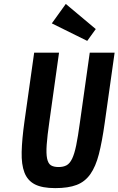

<svg xmlns="http://www.w3.org/2000/svg" viewBox="-20 -959 610 989"><path d="M156 -687.7 105.7 -331.1Q93.1 -240.9 91.6 -176.3Q90 -111.7 105.9 -70.3Q121.9 -28.9 159.6 -9.4Q197.4 10 264.3 10Q331.7 10 374.6 -6.4Q417.6 -22.7 445.2 -61.8Q472.9 -100.9 489.4 -165.2Q505.9 -229.6 519.4 -325.9L570.4 -687.7H442.3L391.3 -325.9Q381.6 -254.7 372.5 -210.4Q363.4 -166.1 351.4 -141.3Q339.3 -116.4 322.7 -107.5Q306.1 -98.6 281.7 -98.6Q256.6 -98.6 242.2 -107.6Q227.9 -116.7 222.6 -142.3Q217.3 -167.9 220.5 -213.4Q223.7 -258.9 234.1 -331L284.1 -687.7ZM473.3 -809.3 318.9 -938.7 246.9 -838.6 429.3 -748.4Z"/></svg>

Font: Secuela ExtLt
Style: Italic
Weight: 200
Italic angle: -8°
Designer: Fernando Haro
Foundry: deFharo
Version: Version 1.704